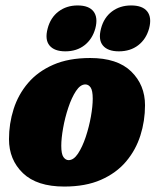

<svg xmlns="http://www.w3.org/2000/svg" viewBox="-20 -675 571 705"><path d="M311 -462Q411 -462 461.8 -412.5Q512.5 -363 512.5 -288.5Q512.5 -231 495.5 -177.5Q478.5 -124 442.8 -81.8Q407 -39.5 350.8 -14.8Q294.5 10 216 10Q115.5 10 64.2 -39.2Q13 -88.5 13 -164Q13 -221 30 -274.5Q47 -328 83 -370.2Q119 -412.5 175.5 -437.2Q232 -462 311 -462ZM232 -87Q250.5 -87 266.5 -111.2Q282.5 -135.5 294.8 -172.2Q307 -209 313.8 -247Q320.5 -285 320.5 -312.5Q320.5 -342.5 312.8 -353.8Q305 -365 293.5 -365Q275 -365 259 -340.8Q243 -316.5 230.8 -279.8Q218.5 -243 211.8 -205Q205 -167 205 -139.5Q205 -109.5 213 -98.2Q221 -87 232 -87ZM220 -486.5Q179.5 -486.5 161.8 -508Q144 -529.5 155 -570.5Q165.5 -610.5 195 -632.8Q224.5 -655 265 -655Q306.5 -655 323.5 -632.8Q340.5 -610.5 330 -570.5Q319 -531 290.2 -508.8Q261.5 -486.5 220 -486.5ZM416.5 -486.5Q375.5 -486.5 357.8 -508Q340 -529.5 351 -570.5Q361.5 -610.5 391 -632.8Q420.5 -655 461.5 -655Q503.5 -655 520.8 -632.8Q538 -610.5 527.5 -570.5Q516.5 -531 487.5 -508.8Q458.5 -486.5 416.5 -486.5Z"/></svg>

Font: Fraunces 144pt S100 Black
Style: Italic
Weight: 900
Italic angle: -16°
Version: Version 1.000; ttfautohint (v1.8.3)